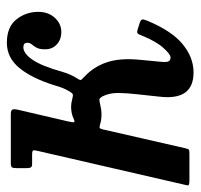

<svg xmlns="http://www.w3.org/2000/svg" viewBox="-44 -540 584 559"><g transform="rotate(-90 247.5 -260.0)"><path d="M467.5 -123.5Q438 -52 399.2 -20Q360.5 12 316.5 12Q234.5 12 246 -86.5L253 -151.5Q256.5 -182 256.8 -207.5Q257 -233 247 -253Q241.5 -262.5 236.8 -262.2Q232 -262 222 -259.5Q208 -256 194.5 -256Q178.5 -256 165.5 -260Q158.5 -262 155.8 -261.5Q153 -261 151 -253L96 -12.5Q94 -4.5 92.5 -2.2Q91 0 80.5 0H3Q-12.5 0 -12.2 -4.2Q-12 -8.5 -9 -20L88 -441Q90.5 -451.5 89.5 -454.8Q88.5 -458 77 -458H50.5Q42 -458 40 -461.8Q38 -465.5 38 -474.5V-503.5Q38 -513 40.2 -516.5Q42.5 -520 51.5 -520H195.5Q206.5 -520 208.5 -515.2Q210.5 -510.5 208.5 -501.5L174.5 -355.5Q171 -340 171.5 -336.5Q172 -333 180.5 -336.5Q191 -341.5 200 -343Q209 -344.5 216 -344.5Q227 -344.5 237.5 -341.5Q247 -339 251.5 -339.2Q256 -339.5 262.5 -351.5Q267.5 -359.5 271.5 -369.8Q275.5 -380 279 -392.5Q299.5 -458.5 329.5 -495Q359.5 -531.5 403 -531.5Q449 -531.5 471 -503.8Q493 -476 493 -440Q493 -411 475.8 -392Q458.5 -373 434.5 -373Q412 -373 397.8 -386.5Q383.5 -400 384 -421Q384 -437 388.8 -445.2Q393.5 -453.5 398.2 -459Q403 -464.5 403 -472Q403 -483.5 390 -483.5Q372 -483.5 353.8 -457.2Q335.5 -431 318.5 -370.5Q311.5 -346 299 -326.5Q293 -317.5 295.2 -314.8Q297.5 -312 305 -305Q333.5 -278 346.2 -240.2Q359 -202.5 353.5 -145L347.5 -82Q346 -66 349 -60.5Q352 -55 360.5 -55Q369.5 -55 388.2 -76Q407 -97 423.5 -137.5Q427.5 -148.5 430.5 -151Q433.5 -153.5 444 -150L460 -145Q469 -142 470.5 -138.2Q472 -134.5 467.5 -123.5Z"/></g></svg>

Font: Besley* Narrow Medium
Style: Italic
Weight: 500
Width: 4
Italic angle: -13°
Designer: Owen Earl
Foundry: indestructible type*
Version: Version 3.000; ttfautohint (v1.8.3)